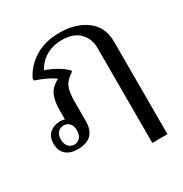

<svg xmlns="http://www.w3.org/2000/svg" viewBox="-171 -695 953 1000"><g transform="rotate(-30 305.5 -194.5)"><path d="M458 -397Q458 -452 422 -488.5Q386 -525 316 -525Q265 -525 224.5 -502.5Q184 -480 158 -435Q190 -425 225.5 -404.5Q261 -384 281 -363V-355Q241 -330 228 -300.5Q215 -271 215 -214V-97Q215 10 106 10Q61 10 35.5 -13Q10 -36 10 -77Q10 -120 35.5 -141.5Q61 -163 99 -163Q115 -163 125 -158V-215Q125 -265 139.5 -300.5Q154 -336 200 -360Q164 -388 86 -415V-427Q115 -488 177 -526Q239 -564 324 -564Q422 -564 485.5 -517Q549 -470 549 -381V175H458ZM151 -78Q151 -105 137.5 -120Q124 -135 103 -135Q82 -135 68 -120Q54 -105 54 -78Q54 -51 68 -35.5Q82 -20 103 -20Q124 -20 137.5 -35.5Q151 -51 151 -78Z"/></g></svg>

Font: Trirong
Style: Regular
Weight: 400
Designer: Katatrad Team
Foundry: CadsonDemak
Version: Version 1.001